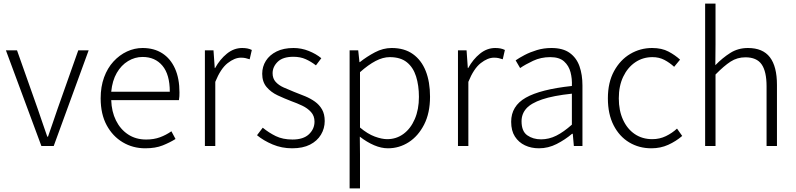

<svg xmlns="http://www.w3.org/2000/svg" viewBox="-20 -815 4445 1072"><path d="M211 0 13 -534H75L191 -206Q204 -168 217.5 -128.5Q231 -89 244 -52H248Q261 -89 274.5 -128.5Q288 -168 301 -206L417 -534H475L280 0Z M791 13Q722 13 665.5 -20.5Q609 -54 575.5 -116Q542 -178 542 -266Q542 -331 561 -383Q580 -435 613.5 -471.5Q647 -508 689 -527.5Q731 -547 776 -547Q840 -547 886 -517.5Q932 -488 957 -432.5Q982 -377 982 -299Q982 -288 981.5 -277.5Q981 -267 979 -256H601Q603 -192 627.5 -142.5Q652 -93 695 -64.5Q738 -36 796 -36Q839 -36 873 -48.5Q907 -61 937 -82L960 -39Q928 -19 888 -3Q848 13 791 13ZM601 -303H928Q928 -399 887 -448Q846 -497 776 -497Q733 -497 695 -474Q657 -451 632 -408Q607 -365 601 -303Z M1124 0V-534H1172L1179 -435H1181Q1208 -484 1247 -515.5Q1286 -547 1332 -547Q1348 -547 1361 -544.5Q1374 -542 1386 -536L1374 -484Q1361 -488 1351 -490.5Q1341 -493 1325 -493Q1290 -493 1251 -462.5Q1212 -432 1182 -358V0Z M1611 13Q1553 13 1502 -8.5Q1451 -30 1415 -60L1447 -102Q1481 -74 1520 -55Q1559 -36 1613 -36Q1674 -36 1705 -65.5Q1736 -95 1736 -136Q1736 -168 1716.5 -189.5Q1697 -211 1667.5 -225Q1638 -239 1607 -250Q1568 -265 1530.5 -282.5Q1493 -300 1468.5 -329Q1444 -358 1444 -403Q1444 -443 1464.5 -475.5Q1485 -508 1524 -527.5Q1563 -547 1619 -547Q1663 -547 1704 -530.5Q1745 -514 1774 -490L1744 -450Q1717 -471 1687 -484.5Q1657 -498 1618 -498Q1559 -498 1530.5 -470Q1502 -442 1502 -406Q1502 -377 1519 -358Q1536 -339 1564 -326.5Q1592 -314 1622 -302Q1654 -290 1684 -277.5Q1714 -265 1738.5 -247.5Q1763 -230 1778 -204Q1793 -178 1793 -139Q1793 -98 1772 -63Q1751 -28 1711 -7.5Q1671 13 1611 13Z M1932 237V-534H1980L1987 -468H1989Q2028 -499 2073.5 -523Q2119 -547 2167 -547Q2238 -547 2285.5 -513Q2333 -479 2357 -418.5Q2381 -358 2381 -275Q2381 -184 2348 -119.5Q2315 -55 2262 -21Q2209 13 2146 13Q2109 13 2069 -4Q2029 -21 1989 -52L1990 46V237ZM2142 -38Q2193 -38 2233 -67.5Q2273 -97 2296 -150.5Q2319 -204 2319 -274Q2319 -338 2303 -388.5Q2287 -439 2251.5 -467.5Q2216 -496 2156 -496Q2118 -496 2077 -474.5Q2036 -453 1990 -412V-103Q2033 -67 2072.5 -52.5Q2112 -38 2142 -38Z M2537 0V-534H2585L2592 -435H2594Q2621 -484 2660 -515.5Q2699 -547 2745 -547Q2761 -547 2774 -544.5Q2787 -542 2799 -536L2787 -484Q2774 -488 2764 -490.5Q2754 -493 2738 -493Q2703 -493 2664 -462.5Q2625 -432 2595 -358V0Z M2989 13Q2946 13 2911 -3.5Q2876 -20 2855 -52.5Q2834 -85 2834 -135Q2834 -223 2915.5 -269.5Q2997 -316 3173 -335Q3175 -375 3165.5 -411.5Q3156 -448 3129.5 -472Q3103 -496 3052 -496Q3000 -496 2956.5 -475.5Q2913 -455 2884 -435L2859 -478Q2879 -492 2909.5 -508Q2940 -524 2978 -535.5Q3016 -547 3059 -547Q3123 -547 3161 -519.5Q3199 -492 3215.5 -445Q3232 -398 3232 -338V0H3184L3178 -68H3174Q3135 -35 3088 -11Q3041 13 2989 13ZM3001 -37Q3045 -37 3086 -57.5Q3127 -78 3173 -119V-292Q3069 -281 3007 -260Q2945 -239 2918.5 -209Q2892 -179 2892 -138Q2892 -82 2924 -59.5Q2956 -37 3001 -37Z M3617 13Q3548 13 3493 -20Q3438 -53 3406 -115.5Q3374 -178 3374 -266Q3374 -355 3408.5 -418Q3443 -481 3499 -514Q3555 -547 3621 -547Q3675 -547 3712.5 -527Q3750 -507 3777 -482L3744 -442Q3719 -465 3689.5 -480.5Q3660 -496 3623 -496Q3569 -496 3526.5 -467Q3484 -438 3459.5 -386.5Q3435 -335 3435 -266Q3435 -198 3458.5 -146.5Q3482 -95 3524 -66.5Q3566 -38 3622 -38Q3663 -38 3698 -55Q3733 -72 3760 -97L3789 -56Q3754 -26 3711 -6.5Q3668 13 3617 13Z M3917 0V-795H3975V-568L3974 -451Q4014 -492 4057.5 -519.5Q4101 -547 4156 -547Q4239 -547 4278.5 -495.5Q4318 -444 4318 -341V0H4260V-333Q4260 -416 4232.5 -455.5Q4205 -495 4142 -495Q4096 -495 4059 -471Q4022 -447 3975 -399V0Z"/></svg>

Font: Noto Sans SC Thin Light
Style: Regular
Weight: 300
Version: Version 2.004-H2;hotconv 1.0.118;makeotfexe 2.5.65603